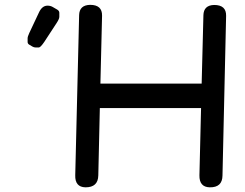

<svg xmlns="http://www.w3.org/2000/svg" viewBox="-20 -759 1023 801"><path d="M356 -738.8Q311 -737.8 310.1 -695.8L293.9 -27.8Q292.5 21.5 336.4 22.5Q389.2 22.9 390.1 -27.3L396.5 -308.1H818.8Q815.4 -168 812 -27.8Q811 21.5 855 22.5Q907.7 23.4 908.2 -26.9L923.3 -692.9Q924.3 -738.3 873.5 -738.3Q829.6 -737.3 828.6 -695.3L821.3 -410.2H398.9L405.8 -693.4Q406.7 -738.8 356 -738.8ZM164.6 -584 216.3 -663.1Q227.5 -680.2 227.5 -688.7Q227.5 -697.3 227.5 -705.6Q227.5 -713.9 218.3 -719.2Q209 -724.6 199.7 -730Q190.4 -735.4 178.2 -735.4Q155.3 -735.4 142.1 -706.1L102.1 -621.1Q95.2 -606.4 95.2 -599.1Q95.2 -591.8 95.2 -584.2Q95.2 -576.7 101.8 -572.8Q108.4 -568.8 115 -564.9Q121.6 -561 128.4 -561Q135.3 -561 142.1 -561Q148.9 -561 164.6 -584Z"/></svg>

Font: Comic Relief
Style: Regular
Weight: 400
Designer: Jeff Davis
Foundry: Loudifier
Version: Version 1.200; ttfautohint (v1.8.4.7-5d5b)